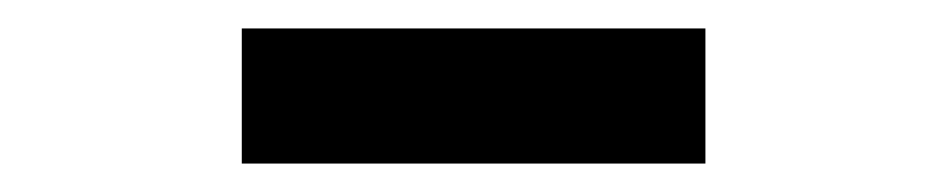

<svg xmlns="http://www.w3.org/2000/svg" viewBox="-20 -789 666 135"><path d="M150 -674H476V-769H150Z"/></svg>

Font: Spoqa Han Sans Neo Bold
Style: Bold
Weight: 700
Designer: [Spoqa Han Sans Neo] Dong-huui Kim  Younghwa Kang  Yujin Lee  [Noto Sans] Ryoko NISHIZUKA  (kana & ideographs); Paul D. 
Foundry: Spoqa (http://www.spoqa-han-sans.com)
Version: Version 1.000